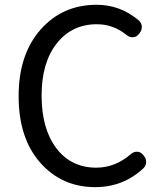

<svg xmlns="http://www.w3.org/2000/svg" viewBox="-20 -767 678 800"><path d="M377 12.7Q237.3 12.7 147.5 -89.4Q57.6 -191.4 57.6 -366.2Q57.6 -540 148.9 -643.6Q240.2 -747.1 382.8 -747.1Q482.4 -747.1 559.6 -680.7Q570.3 -670.9 570.8 -655.8Q571.3 -640.6 561.5 -628.9L556.6 -623Q547.9 -612.3 533.7 -611.8Q519.5 -611.3 508.8 -620.1Q453.1 -666 383.8 -666Q279.3 -666 216.3 -585.9Q153.3 -505.9 153.3 -369.1Q153.3 -230.5 214.8 -149.4Q276.4 -68.4 380.9 -68.4Q460.9 -68.4 526.4 -126Q537.1 -134.8 550.8 -134.8Q564.5 -134.8 574.2 -124L579.1 -118.2Q588.9 -107.4 588.9 -92.8Q588.9 -77.1 578.1 -66.4Q494.1 12.7 377 12.7Z"/></svg>

Font: Gen Jyuu GothicL Regular
Style: Regular
Weight: 400
Designer: [Source Han Sans]
Ryoko NISHIZUKA  (kana & ideographs); Paul D. Hunt (Latin, Greek & Cyrillic); Wenlong ZHANG  (bopomofo
Version: Version 1.002.20150607